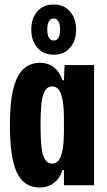

<svg xmlns="http://www.w3.org/2000/svg" viewBox="-20 -823 474 853"><path d="M157 10Q120 10 94.5 -7.5Q69 -25 53.5 -60Q38 -95 31 -146.5Q24 -198 24 -267Q24 -375 41 -435.5Q58 -496 88 -520Q118 -544 157 -544Q183 -544 202.5 -534.5Q222 -525 235.5 -508Q249 -491 258 -466H264L267 -534H398V0H264V-68H258Q245 -29 218.5 -9.5Q192 10 157 10ZM213 -96Q230 -96 241.5 -112Q253 -128 258.5 -160.5Q264 -193 264 -242V-292Q264 -346 258 -378.5Q252 -411 240.5 -425Q229 -439 213 -439Q191 -439 179.5 -419.5Q168 -400 164 -361.5Q160 -323 160 -267Q160 -206 164.5 -168Q169 -130 181 -113Q193 -96 213 -96ZM219 -580Q173 -580 146 -611Q119 -642 119 -691Q119 -742 146 -772.5Q173 -803 219 -803Q264 -803 291 -772Q318 -741 318 -691Q318 -641 291 -610.5Q264 -580 219 -580ZM219 -643Q233 -643 240 -656Q247 -669 247 -691Q247 -717 239 -729Q231 -741 218 -741Q204 -741 197 -728Q190 -715 190 -691Q190 -666 198 -654.5Q206 -643 219 -643Z"/></svg>

Font: Mona Sans Condensed
Style: Bold
Weight: 700
Width: 3
Designer: Deni Anggara
Foundry: GitHub
Version: Version 2.000